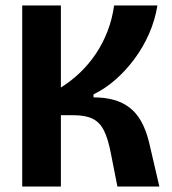

<svg xmlns="http://www.w3.org/2000/svg" viewBox="-20 -680 628 700"><path d="M61 0V-660H202V-361Q239 -384 271.5 -415Q304 -446 329.5 -484Q355 -522 372 -566Q389 -610 396 -660H554Q545 -606 523.5 -557Q502 -508 470.5 -465.5Q439 -423 401.5 -390Q364 -357 321 -336V-325Q362 -325 394.5 -316Q427 -307 452 -288Q477 -269 494.5 -238Q512 -207 523 -163L561 0H408L384 -122Q374 -174 359 -204Q344 -234 318 -247Q292 -260 247 -260H202V0Z"/></svg>

Font: Bricolage Grotesque 24pt SemiCondensed
Style: Bold
Weight: 700
Width: 4
Designer: Mathieu Triay
Foundry: Atelier Triay
Version: Version 1.001;gftools[0.9.33.dev8+g029e19f]